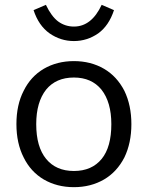

<svg xmlns="http://www.w3.org/2000/svg" viewBox="-20 -768 612 795"><path d="M286 7Q216 7 161 -25Q107 -57 78 -116Q48 -175 48 -254Q48 -334 78 -392Q107 -451 161 -483Q216 -515 286 -515Q356 -515 411 -483Q464 -452 495 -392Q524 -332 524 -254Q524 -176 495 -116Q464 -56 411 -25Q356 7 286 7ZM286 -60Q360 -60 401 -110Q441 -159 441 -254Q441 -345 400 -397Q359 -447 286 -447Q212 -447 171 -397Q130 -345 130 -254Q130 -160 171 -110Q212 -60 286 -60ZM286 -598Q231 -598 185 -630Q140 -662 119 -726L170 -748Q193 -700 221 -679Q250 -658 286 -658Q359 -658 401 -748L452 -726Q431 -662 387 -630Q341 -598 286 -598Z"/></svg>

Font: PRinguin Sans
Style: Regular
Weight: 400
Designer: Vernon Adams
Foundry: Vernon Adams
Version: ""